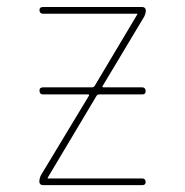

<svg xmlns="http://www.w3.org/2000/svg" viewBox="-20 -540 540 560"><path d="M99.6 -29.3 239.3 -260.7Q241.2 -264.6 236.3 -264.6H105.5Q95.7 -264.6 95.2 -274.9Q94.7 -285.2 105.5 -285.2H248Q252.9 -285.2 255.9 -289.1L379.9 -497.1Q379.9 -498 380.4 -498Q380.9 -498 380.9 -499Q380.9 -500 379.9 -500H105.5Q95.7 -500 95.2 -509.8Q94.7 -519.5 105.5 -519.5H394.5Q404.3 -519.5 405.3 -509.8Q405.3 -501 400.4 -491.2L279.3 -289.1Q277.3 -285.2 282.2 -285.2H394.5Q404.3 -285.2 404.8 -274.9Q405.3 -264.6 394.5 -264.6H269.5Q264.6 -264.6 261.7 -260.7L120.1 -23.4Q120.1 -22.5 119.6 -22.5Q119.1 -22.5 119.1 -21Q119.1 -19.5 120.1 -19.5H394.5Q404.3 -19.5 404.8 -9.8Q405.3 0 394.5 0H105.5Q95.7 0 94.7 -9.8Q94.7 -19.5 99.6 -29.3Z"/></svg>

Font: Rounded Mgen+ 1mn thin
Style: Regular
Weight: 100
Designer: [Source Han Sans]
Ryoko NISHIZUKA  (kana & ideographs); Paul D. Hunt (Latin, Greek & Cyrillic); Wenlong ZHANG  (bopomofo
Version: Version 1.059.20150602